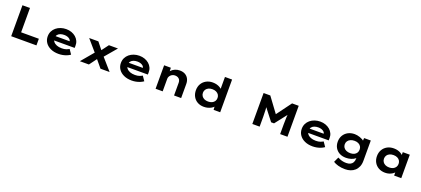

<svg xmlns="http://www.w3.org/2000/svg" viewBox="83 -2295 8948 4080"><g transform="rotate(20 4557.5 -255.0)"><path d="M141.7 0V-700H311.7V-149.9H712.6V0Z M1211.9 10Q1110 10 1032.9 -25.4Q955.8 -60.7 913.5 -122.7Q871.3 -184.6 871.3 -263.3Q871.3 -327.2 896.5 -378.2Q921.8 -429.2 965.6 -465.7Q1009.4 -502.2 1068.2 -522.2Q1127 -542.2 1192 -542.2Q1257.6 -542.2 1313.2 -522.3Q1368.7 -502.4 1410.2 -466.7Q1451.6 -431 1474.2 -381.9Q1496.8 -332.8 1495.2 -274L1494.2 -227.4H980.9L957.9 -323.8H1363.8L1346.6 -301.9V-322.4Q1343.3 -348.9 1322 -368.9Q1300.8 -388.9 1267.6 -400.2Q1234.5 -411.6 1194.3 -411.6Q1145.1 -411.6 1105.8 -397.1Q1066.6 -382.6 1043.7 -352.5Q1020.9 -322.4 1020.9 -275.5Q1020.9 -231.8 1047.3 -197.9Q1073.7 -164 1121.9 -144.6Q1170.1 -125.2 1236.4 -125.2Q1297.2 -125.2 1336.6 -139.7Q1376 -154.2 1401.8 -170.1L1472.3 -66.6Q1436.9 -41.7 1394.8 -24.8Q1352.7 -8 1307 1Q1261.3 10 1211.9 10Z M2161 0 1991.9 -203.2 1957.9 -246.1 1712 -530.7H1920L2066 -348.2L2102.9 -301.8L2367.3 0ZM1694.3 0 1947.2 -300.7 2050.4 -204.8 1898.9 0ZM2108.4 -229.9 2007.2 -328.3 2158.8 -530.7H2363.4Z M2866.9 10Q2765 10 2687.9 -25.4Q2610.8 -60.7 2568.5 -122.7Q2526.3 -184.6 2526.3 -263.3Q2526.3 -327.2 2551.5 -378.2Q2576.8 -429.2 2620.6 -465.7Q2664.4 -502.2 2723.2 -522.2Q2782 -542.2 2847 -542.2Q2912.6 -542.2 2968.2 -522.3Q3023.7 -502.4 3065.2 -466.7Q3106.6 -431 3129.2 -381.9Q3151.8 -332.8 3150.2 -274L3149.2 -227.4H2635.9L2612.9 -323.8H3018.8L3001.6 -301.9V-322.4Q2998.3 -348.9 2977 -368.9Q2955.8 -388.9 2922.6 -400.2Q2889.5 -411.6 2849.3 -411.6Q2800.1 -411.6 2760.8 -397.1Q2721.6 -382.6 2698.7 -352.5Q2675.9 -322.4 2675.9 -275.5Q2675.9 -231.8 2702.3 -197.9Q2728.7 -164 2776.9 -144.6Q2825.1 -125.2 2891.4 -125.2Q2952.2 -125.2 2991.6 -139.7Q3031 -154.2 3056.8 -170.1L3127.3 -66.6Q3091.9 -41.7 3049.8 -24.8Q3007.7 -8 2962 1Q2916.3 10 2866.9 10Z M3407 0V-530.7H3558.8L3564.5 -396.7L3523.7 -387.1Q3537.2 -428.2 3570.3 -463Q3603.4 -497.9 3651.9 -519.8Q3700.4 -541.7 3759.9 -541.7Q3832.2 -541.7 3882.2 -513.2Q3932.2 -484.6 3958.5 -434.3Q3984.9 -384 3984.9 -318V0H3824.5V-289.1Q3824.5 -326.1 3809.3 -352.4Q3794.1 -378.7 3767.2 -392.6Q3740.3 -406.6 3703.2 -407.1Q3672.1 -407.1 3646.8 -396.2Q3621.4 -385.3 3604 -367.3Q3586.5 -349.3 3576.9 -328.5Q3567.4 -307.7 3567.4 -287.4V0H3487.7Q3451.3 0 3431.1 0Q3411 0 3407 0Z M4499.1 10.6Q4416.5 10.6 4354.2 -24.4Q4291.8 -59.4 4257 -122Q4222.3 -184.6 4222.3 -265.3Q4222.3 -346.4 4258.3 -408.5Q4294.4 -470.6 4358.9 -506.2Q4423.4 -541.7 4506.6 -541.7Q4554.8 -541.7 4596.3 -530.5Q4637.9 -519.2 4670.4 -499.5Q4702.9 -479.8 4722.4 -455.9Q4742 -432.1 4745.5 -406.5L4706.8 -397.6V-740H4867.8V0H4718.9L4709.7 -134L4741.8 -123.8Q4738.9 -98.7 4718.6 -75Q4698.3 -51.4 4665.1 -32.2Q4631.9 -13 4589.3 -1.2Q4546.6 10.6 4499.1 10.6ZM4546 -126.1Q4596.3 -126.1 4633.6 -143.5Q4670.9 -161 4691.2 -192.5Q4711.4 -224.1 4711.4 -265.3Q4711.4 -306.5 4691.2 -337.6Q4670.9 -368.6 4633.6 -386.6Q4596.3 -404.5 4546 -404.5Q4496.4 -404.5 4459.6 -386.6Q4422.7 -368.6 4402 -337.6Q4381.2 -306.5 4381.2 -265.3Q4381.2 -224.1 4402 -192.5Q4422.7 -161 4459.6 -143.5Q4496.4 -126.1 4546 -126.1Z M5594.7 0V-700H5746.6L6042.6 -298H5942.2L6239.2 -700H6389.1V0H6223.7V-224.1Q6223.7 -310.1 6227.7 -382.6Q6231.7 -455.1 6243.7 -529.1L6261.4 -475.2L6023.9 -170H5957.9L5721 -475.5L5740.1 -529.1Q5751.1 -457.1 5755.6 -384.6Q5760.1 -312.1 5760.1 -224.1V0Z M6956.9 10Q6855 10 6777.9 -25.4Q6700.8 -60.7 6658.5 -122.7Q6616.3 -184.6 6616.3 -263.3Q6616.3 -327.2 6641.5 -378.2Q6666.8 -429.2 6710.6 -465.7Q6754.4 -502.2 6813.2 -522.2Q6872 -542.2 6937 -542.2Q7002.6 -542.2 7058.2 -522.3Q7113.7 -502.4 7155.2 -466.7Q7196.6 -431 7219.2 -381.9Q7241.8 -332.8 7240.2 -274L7239.2 -227.4H6725.9L6702.9 -323.8H7108.8L7091.6 -301.9V-322.4Q7088.3 -348.9 7067 -368.9Q7045.8 -388.9 7012.6 -400.2Q6979.5 -411.6 6939.3 -411.6Q6890.1 -411.6 6850.8 -397.1Q6811.6 -382.6 6788.7 -352.5Q6765.9 -322.4 6765.9 -275.5Q6765.9 -231.8 6792.3 -197.9Q6818.7 -164 6866.9 -144.6Q6915.1 -125.2 6981.4 -125.2Q7042.2 -125.2 7081.6 -139.7Q7121 -154.2 7146.8 -170.1L7217.3 -66.6Q7181.9 -41.7 7139.8 -24.8Q7097.7 -8 7052 1Q7006.3 10 6956.9 10Z M7773.3 230Q7685.1 230 7615.5 210.1Q7545.9 190.1 7502.6 161.8L7556.4 45.7Q7579.6 57.1 7608.1 69.2Q7636.7 81.4 7672.7 89Q7708.7 96.7 7752.7 96.7Q7805.1 96.7 7842.5 78.5Q7879.9 60.4 7899.7 24.1Q7919.6 -12.3 7919.6 -66.1V-129L7950.1 -123.8Q7943.4 -92.5 7908.2 -64.9Q7872.9 -37.3 7820 -20.8Q7767.1 -4.4 7706.9 -4.4Q7624.2 -4.4 7561.5 -37.3Q7498.8 -70.3 7463.8 -130Q7428.7 -189.7 7428.7 -268.2Q7428.7 -349.3 7465.3 -410.8Q7501.8 -472.3 7566.5 -507Q7631.1 -541.7 7715.8 -541.7Q7740.8 -541.7 7772.2 -536.4Q7803.6 -531 7835.1 -520Q7866.5 -508.9 7893.4 -494.3Q7920.4 -479.6 7937.1 -460.6Q7953.8 -441.5 7955.4 -419.2L7922.4 -410.6L7928.8 -530.7H8080.6V-69.5Q8080.6 5.4 8056.4 61.4Q8032.3 117.4 7990.3 155.1Q7948.2 192.9 7892.6 211.4Q7836.9 230 7773.3 230ZM7759.9 -128.1Q7810.6 -128.1 7847.6 -145.3Q7884.6 -162.6 7904.4 -194.2Q7924.1 -225.8 7924.1 -267Q7924.1 -309.3 7904.2 -340.4Q7884.2 -371.5 7847.4 -389.2Q7810.6 -407 7759.9 -407Q7708.7 -407 7669.6 -389.2Q7630.6 -371.5 7609.1 -340.1Q7587.7 -308.8 7587.7 -267Q7587.7 -226.2 7609.1 -194.6Q7630.6 -163 7669.6 -145.5Q7708.7 -128.1 7759.9 -128.1Z M8598.5 9.4Q8514 9.4 8450.3 -26.1Q8386.7 -61.6 8351.5 -123.6Q8316.4 -185.6 8316.4 -265.3Q8316.4 -346.4 8352.7 -408.8Q8389 -471.2 8453 -506.5Q8516.9 -541.7 8601.5 -541.7Q8651.2 -541.7 8692.9 -529.9Q8734.5 -518 8765.5 -498Q8796.6 -478.1 8816.5 -454.4Q8836.3 -430.6 8842.4 -407.1L8804 -405.1V-530.7H8962.6V0H8801.1V-141.4L8835.2 -132.1Q8830.9 -107 8810.5 -81.8Q8790.1 -56.6 8758.6 -36.2Q8727.2 -15.9 8686.3 -3.2Q8645.4 9.4 8598.5 9.4ZM8641.3 -125.8Q8691.6 -125.8 8728.4 -143.5Q8765.2 -161.3 8785.5 -192.9Q8805.7 -224.5 8805.7 -265.3Q8805.7 -307.7 8785.5 -339.1Q8765.2 -370.5 8728.4 -388Q8691.6 -405.6 8641.3 -405.6Q8591.1 -405.6 8554 -388Q8516.9 -370.5 8496.1 -339.1Q8475.4 -307.7 8475.4 -265.3Q8475.4 -224.5 8496.1 -192.9Q8516.9 -161.3 8554 -143.5Q8591.1 -125.8 8641.3 -125.8Z"/></g></svg>

Font: Lexend Mega
Style: Regular
Weight: 400
Designer: Bonnie Shaver-Troup, Thomas Jockin
Foundry: Lexend
Version: Version 1.007